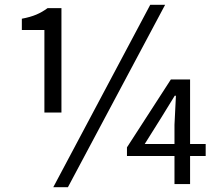

<svg xmlns="http://www.w3.org/2000/svg" viewBox="-20 -767 912 800"><path d="M236 -298V-733H178C148 -711 119 -698 71 -689V-642H165V-298ZM606 -747 202 13H263L668 -747ZM583 -167 652 -277 708 -368H713L707 -247V-167ZM837 -167H772V-436H692L509 -153V-117H707V0H772V-117H837Z"/></svg>

Font: Noto Sans Mono CJK SC Regular
Style: Regular
Weight: 400
Designer: Ryoko NISHIZUKA (kana & ideographs); Paul D. Hunt (Latin, Greek & Cyrillic); Wenlong ZHANG (bopomofo); Sandoll Communica
Foundry: Adobe Systems Incorporated
Version: Version 1.005;PS 1.005;hotconv 1.0.96;makeotf.lib2.5.65012